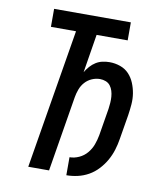

<svg xmlns="http://www.w3.org/2000/svg" viewBox="-83 -805 766 882"><g transform="rotate(10 300.0 -363.5)"><path d="M286 8V-76Q308 -76 330 -86Q352 -96 367.5 -114.5Q383 -133 391 -155Q399 -177 403 -199L424 -326Q426 -340 427 -354.5Q428 -369 427 -383Q426 -397 422 -410Q418 -423 410 -433.5Q402 -444 389 -449Q376 -454 362 -454Q343 -454 324.5 -446Q306 -438 292.5 -423Q279 -408 272 -389Q265 -370 262 -352L204 0H107L215 -651H98V-735H456V-651H311L282 -472Q291 -487 302.5 -500Q314 -513 328.5 -522Q343 -531 359.5 -534.5Q376 -538 392 -538Q418 -538 442 -529.5Q466 -521 482.5 -503.5Q499 -486 508.5 -463Q518 -440 522 -415.5Q526 -391 524 -365Q522 -339 518 -313L499 -199Q495 -173 487 -147Q479 -121 465.5 -97Q452 -73 432.5 -52Q413 -31 389 -17.5Q365 -4 338.5 2Q312 8 286 8Z"/></g></svg>

Font: Iosevka Curly Medium Extended
Style: Italic
Weight: 500
Width: 7
Italic angle: -9°
Monospace: yes
Designer: Belleve Invis
Foundry: Belleve Invis
Version: Version 11.1.0; ttfautohint (v1.8.3)